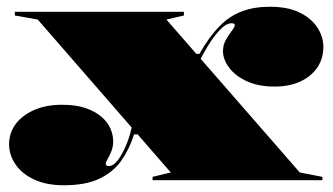

<svg xmlns="http://www.w3.org/2000/svg" viewBox="-20 -535 989 570"><path d="M433 0V-10L487 -23L92 -477L24 -489V-500H526V-489L474 -477L870 -23L937 -10V0ZM170 15Q118 15 81.5 -2Q45 -19 26 -47Q7 -75 7 -107Q7 -140 26 -166Q45 -192 80.5 -208Q116 -224 164 -224Q206 -224 234.5 -214Q263 -204 281.5 -188Q300 -172 308 -153Q316 -134 316 -116Q316 -99 310.5 -85.5Q305 -72 299.5 -63Q294 -54 294 -49Q294 -42 303 -42Q317 -42 331 -61Q345 -80 356.5 -109Q368 -138 373 -168L395 -136H378Q364 -92 340 -58Q316 -24 275 -4.5Q234 15 170 15ZM795 -278Q747 -278 712.5 -294Q678 -310 660 -334.5Q642 -359 642 -383Q642 -402 651 -417.5Q660 -433 668.5 -444Q677 -455 677 -460Q677 -466 668 -466Q651 -466 632 -445.5Q613 -425 596.5 -397.5Q580 -370 569 -347L553 -375H572Q601 -426 631.5 -457Q662 -488 698.5 -501.5Q735 -515 781 -515Q834 -515 869 -498Q904 -481 922 -453.5Q940 -426 940 -396Q940 -361 922 -334.5Q904 -308 871.5 -293Q839 -278 795 -278Z"/></svg>

Font: Kalnia SemiExpanded
Style: Bold
Weight: 700
Width: 6
Designer: Frida Medrano
Foundry: Frida Medrano
Version: Version 1.105